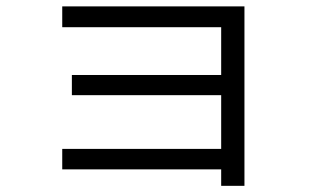

<svg xmlns="http://www.w3.org/2000/svg" viewBox="-20 -567 978 604"><path d="M675.8 -34.2H175.8V-98.6H675.8V-267.6H206.1V-331.1H675.8V-481.4H175.8V-546.9H749V17.6H675.8Z"/></svg>

Font: Pretendard JP Variable
Style: Regular
Weight: 400
Designer: Base glyphs from Inter by Rasmus Andersson; Hangul glyphs from Noto Sans CJK(Source Han Sans) by Jang Soo-young and Kang
Foundry: Kil Hyung-jin
Version: Version 1.307;Glyphs 3.2 (3192)